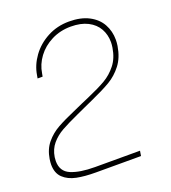

<svg xmlns="http://www.w3.org/2000/svg" viewBox="-135 -638 838 942"><g transform="rotate(-20 284.0 -167.5)"><path d="M38.1 84Q38.1 137.7 84 157.2Q129.9 176.8 209.5 176.8H443.8L439.5 203.1H204.1Q146.5 203.1 104.5 194.6Q62.5 186 36.6 161.4Q10.7 136.7 10.7 91.8Q10.7 80.6 13.2 63.5Q21 14.6 48.1 -17.8Q75.2 -50.3 112.1 -71Q148.9 -91.8 213.4 -119.6L256.3 -138.7Q272.5 -146.5 293.5 -154.8Q355.5 -181.6 391.4 -202.6Q427.2 -223.6 454.3 -257.8Q481.4 -292 489.7 -344.2Q492.2 -360.4 492.2 -372.6Q492.2 -411.6 474.6 -443.1Q457 -474.6 420.9 -493.2Q384.8 -511.7 332.5 -511.7Q276.9 -511.7 231.2 -488.5Q185.5 -465.3 157.2 -427Q128.9 -388.7 122.1 -344.2L119.1 -328.1H92.8L95.7 -344.2Q103.5 -394 135.7 -438.7Q168 -483.4 219.2 -510.7Q270.5 -538.1 332.5 -538.1Q394 -538.1 436 -516.1Q478 -494.1 498.3 -457.3Q518.6 -420.4 518.6 -375.5Q518.6 -361.3 516.1 -344.2Q506.8 -286.1 477.8 -248.5Q448.7 -210.9 410.4 -188.2Q372.1 -165.5 306.6 -136.2Q283.7 -126.5 261.2 -115.7Q231.9 -102.1 216.3 -95.2Q158.2 -68.8 125.5 -50.3Q92.8 -31.7 69.3 -4.2Q45.9 23.4 39.6 63.5Q38.1 74.7 38.1 84Z"/></g></svg>

Font: Mardoto Thin
Style: Italic
Weight: 250
Italic angle: -12°
Designer: Christian Robertson, Vahan Hovhannisyan
Foundry: Google
Version: Version 1.000